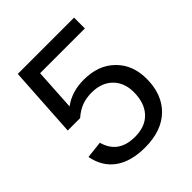

<svg xmlns="http://www.w3.org/2000/svg" viewBox="-194 -811 943 943"><g transform="rotate(-45 278.0 -339.0)"><path d="M514 -224Q514 -115 449.5 -52.5Q385 10 270 10Q173 10 114.5 -31.5Q56 -73 40 -154L129 -164Q157 -62 272 -62Q344 -62 383.5 -104.5Q423 -147 423 -222Q423 -288 383 -327.5Q343 -367 274 -367Q238 -367 207.5 -356Q177 -345 146 -318H60L83 -688H474V-613H163L150 -395Q208 -439 292 -439Q394 -439 454 -379Q514 -320 514 -224Z"/></g></svg>

Font: Libra Sans
Style: Regular
Weight: 400
Foundry: Context Ltd
Version: Version 1.000; ttfautohint (v1.3)